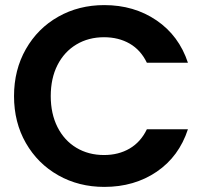

<svg xmlns="http://www.w3.org/2000/svg" viewBox="-20 -727 808 753"><path d="M35 -350Q35 -453 81.5 -534.5Q128 -616 208.5 -661.5Q289 -707 389 -707Q506 -707 594 -647Q682 -587 717 -481H556Q532 -531 488.5 -556Q445 -581 388 -581Q327 -581 279.5 -552.5Q232 -524 205.5 -472Q179 -420 179 -350Q179 -281 205.5 -228.5Q232 -176 279.5 -147.5Q327 -119 388 -119Q445 -119 488.5 -144.5Q532 -170 556 -220H717Q682 -113 594.5 -53.5Q507 6 389 6Q289 6 208.5 -39.5Q128 -85 81.5 -166Q35 -247 35 -350Z"/></svg>

Font: Fz Poppins SemBd
Style: Regular
Weight: 600
Designer: Ninad Kale (Devanagari), Jonny Pinhorn (Latin)
Foundry: Indian Type Foundry
Version: Vit hóa bi Vntype.Com & FontZin.Com